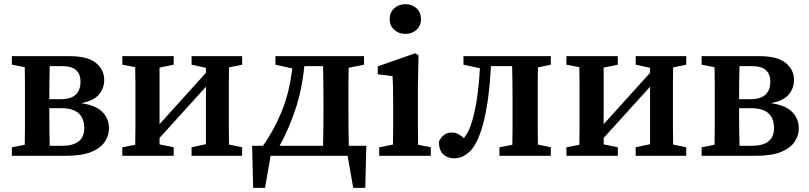

<svg xmlns="http://www.w3.org/2000/svg" viewBox="-20 -749 3887 923"><path d="M37 -438V-479H316Q401 -479 441 -446.5Q481 -414 481 -364Q481 -326 456.5 -295.5Q432 -265 370 -253Q441 -243 472.5 -210.5Q504 -178 504 -131Q504 -99 484.5 -68.5Q465 -38 420 -19Q375 0 296 0H37V-41L99 -53Q100 -90 100 -133.5Q100 -177 100 -210V-269Q100 -302 100 -345.5Q100 -389 99 -426ZM217 -210Q217 -176 217.5 -131Q218 -86 219 -48H277Q385 -48 385 -133Q385 -180 358 -204.5Q331 -229 273 -229H217ZM280 -431H219Q218 -397 217.5 -354.5Q217 -312 217 -272H270Q320 -272 343.5 -293.5Q367 -315 367 -356Q367 -431 280 -431Z M901 -438V-479H1144V-438L1081 -425Q1080 -388 1080 -345Q1080 -302 1080 -269V-210Q1080 -177 1080 -134Q1080 -91 1081 -54L1144 -41V0H901V-41L970 -56V-332L747 -86V-55L815 -41V0H568V-41L630 -53Q631 -91 631 -134Q631 -177 631 -210V-269Q631 -302 631 -345.5Q631 -389 630 -426L568 -438V-479H815V-438L747 -424V-152L970 -399V-423Z M1535 -269Q1535 -304 1534.5 -349Q1534 -394 1533 -431H1443Q1432 -319 1400 -223Q1368 -127 1324 -48H1533Q1534 -86 1534.5 -131Q1535 -176 1535 -210ZM1304 -438V-479H1730V-438L1656 -423Q1655 -386 1655 -343.5Q1655 -301 1655 -269V-210Q1655 -176 1655.5 -131Q1656 -86 1657 -48H1741L1736 154H1678L1651 0H1281L1254 154H1197L1192 -48H1244Q1296 -121 1333.5 -211.5Q1371 -302 1385 -420Z M1803 0V-41L1869 -54Q1870 -91 1870 -134.5Q1870 -178 1870 -210V-257Q1870 -298 1869.5 -325.5Q1869 -353 1867 -383L1796 -392V-430L1976 -493L1992 -483L1989 -342V-210Q1989 -178 1989 -134.5Q1989 -91 1990 -53L2051 -41V0ZM1929 -586Q1897 -586 1875 -606Q1853 -626 1853 -657Q1853 -689 1875 -709Q1897 -729 1929 -729Q1961 -729 1982.5 -709Q2004 -689 2004 -657Q2004 -626 1982.5 -606Q1961 -586 1929 -586Z M2165 12Q2131 12 2110.5 -7.5Q2090 -27 2090 -68Q2099 -88 2114 -100Q2129 -112 2151 -112Q2169 -112 2183 -104.5Q2197 -97 2210 -85Q2223 -101 2232.5 -120.5Q2242 -140 2250 -168Q2264 -214 2273.5 -280Q2283 -346 2287 -421L2208 -438V-479H2628V-438L2566 -425Q2565 -388 2565 -345Q2565 -302 2565 -269V-210Q2565 -177 2565 -134Q2565 -91 2566 -54L2628 -41V0H2381V-41L2443 -53Q2444 -90 2444 -133.5Q2444 -177 2444 -210V-269Q2444 -304 2443.5 -349Q2443 -394 2442 -431H2340Q2336 -349 2326 -274.5Q2316 -200 2298 -138Q2272 -51 2237 -19.5Q2202 12 2165 12Z M3036 -438V-479H3279V-438L3216 -425Q3215 -388 3215 -345Q3215 -302 3215 -269V-210Q3215 -177 3215 -134Q3215 -91 3216 -54L3279 -41V0H3036V-41L3105 -56V-332L2882 -86V-55L2950 -41V0H2703V-41L2765 -53Q2766 -91 2766 -134Q2766 -177 2766 -210V-269Q2766 -302 2766 -345.5Q2766 -389 2765 -426L2703 -438V-479H2950V-438L2882 -424V-152L3105 -399V-423Z M3353 -438V-479H3632Q3717 -479 3757 -446.5Q3797 -414 3797 -364Q3797 -326 3772.5 -295.5Q3748 -265 3686 -253Q3757 -243 3788.5 -210.5Q3820 -178 3820 -131Q3820 -99 3800.5 -68.5Q3781 -38 3736 -19Q3691 0 3612 0H3353V-41L3415 -53Q3416 -90 3416 -133.5Q3416 -177 3416 -210V-269Q3416 -302 3416 -345.5Q3416 -389 3415 -426ZM3533 -210Q3533 -176 3533.5 -131Q3534 -86 3535 -48H3593Q3701 -48 3701 -133Q3701 -180 3674 -204.5Q3647 -229 3589 -229H3533ZM3596 -431H3535Q3534 -397 3533.5 -354.5Q3533 -312 3533 -272H3586Q3636 -272 3659.5 -293.5Q3683 -315 3683 -356Q3683 -431 3596 -431Z"/></svg>

Font: Source Serif Pro Semibold
Style: Regular
Weight: 600
Designer: Frank Grießhammer
Foundry: Adobe Systems Incorporated
Version: Version 3.000;hotconv 1.0.109;makeotfexe 2.5.65596